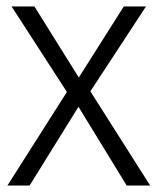

<svg xmlns="http://www.w3.org/2000/svg" viewBox="-20 -577 490 597"><path d="M447 0H374L224 -245L72 0H3L188 -291L16 -557H87L225 -336L365 -557H434L261 -293Z"/></svg>

Font: UN Bangla
Style: Regular
Weight: 400
Designer: Desinged by Rajon, Unicode developed by Rashed (IMGN)
Version: Version 2.001;March 19, 2023;FontCreator 14.0.0.2901 64-bit